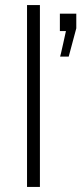

<svg xmlns="http://www.w3.org/2000/svg" viewBox="-20 -740 322 760"><path d="M87 0H138V-720H87ZM218 -516H252L282 -628V-686H217V-617H241C241 -617 219 -516 218 -516Z"/></svg>

Font: Chivo Light
Style: Regular
Weight: 300
Designer: Hector Gatti
Foundry: Omnibus-Type
Version: Version 1.003;PS 001.003;hotconv 1.0.70;makeotf.lib2.5.58329